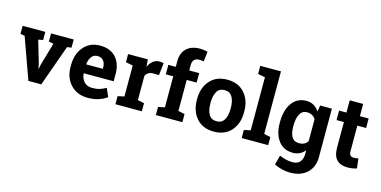

<svg xmlns="http://www.w3.org/2000/svg" viewBox="-89 -1260 3890 1961"><g transform="rotate(15 1856.5 -279.5)"><path d="M254.9 -442.4 205.1 -433.1 274.9 -196.8 284.2 -147H287.1L297.4 -196.8L366.2 -432.6L315.4 -442.4V-528.3H555.2V-442.4L509.3 -435.1L353.5 0H217.3L61 -435.1L15.1 -442.4V-528.3H254.9Z M847.2 10.3Q732.9 10.3 664.6 -63Q596.2 -136.2 596.2 -249V-268.6Q596.2 -386.2 660.9 -462.4Q725.6 -538.6 834.5 -538.1Q941.4 -538.1 1000.5 -473.6Q1059.6 -409.2 1059.6 -299.3V-221.7H744.1L743.2 -218.8Q747.1 -166.5 778.1 -132.8Q809.1 -99.1 862.3 -99.1Q909.7 -99.1 940.9 -108.6Q972.2 -118.2 1009.3 -138.7L1047.9 -50.8Q1015.1 -24.9 963.1 -7.3Q911.1 10.3 847.2 10.3ZM834.5 -428.2Q794.9 -428.2 772 -397.9Q749 -367.7 743.7 -318.4L745.1 -315.9H919.9V-328.6Q919.9 -374 898.7 -401.1Q877.4 -428.2 834.5 -428.2Z M1137.7 -85.4 1206.1 -100.1V-427.7L1130.4 -442.4V-528.3H1338.9L1345.2 -451.2Q1363.8 -492.2 1393.1 -515.1Q1422.4 -538.1 1460.9 -538.1Q1472.2 -538.1 1484.6 -536.4Q1497.1 -534.7 1505.4 -532.2L1490.2 -402.3L1431.6 -403.8Q1400.4 -403.8 1379.9 -391.6Q1359.4 -379.4 1348.6 -356.9V-100.1L1417 -85.4V0H1137.7Z M1565.4 -85.4 1634.3 -100.1V-428.2H1555.7V-528.3H1634.3V-586.9Q1634.3 -675.8 1685.5 -723.9Q1736.8 -772 1829.6 -772Q1847.7 -772 1866.5 -769.3Q1885.3 -766.6 1907.7 -761.7L1895.5 -655.8Q1883.8 -657.7 1872.8 -659.2Q1861.8 -660.6 1847.2 -660.6Q1812.5 -660.6 1794.7 -641.6Q1776.9 -622.6 1776.9 -586.9V-528.3H1881.8V-428.2H1776.9V-100.1L1845.7 -85.4V0H1565.4Z M1929.7 -269Q1929.7 -387.2 1995.8 -462.6Q2062 -538.1 2178.7 -538.1Q2295.9 -538.1 2362.1 -462.9Q2428.2 -387.7 2428.2 -269V-258.8Q2428.2 -139.6 2362.1 -64.7Q2295.9 10.3 2179.7 10.3Q2062 10.3 1995.8 -64.7Q1929.7 -139.6 1929.7 -258.8ZM2072.3 -258.8Q2072.3 -186.5 2097.7 -142.8Q2123 -99.1 2179.7 -99.1Q2234.9 -99.1 2260.5 -143.1Q2286.1 -187 2286.1 -258.8V-269Q2286.1 -339.4 2260.3 -383.8Q2234.4 -428.2 2178.7 -428.2Q2123 -428.2 2097.7 -383.8Q2072.3 -339.4 2072.3 -269Z M2465.3 -675.8V-761.7H2684.1V-100.1L2752.9 -85.4V0H2472.7V-85.4L2541.5 -100.1V-661.1Z M2808.1 -259.8Q2808.1 -384.8 2862.5 -461.4Q2917 -538.1 3015.1 -538.1Q3059.6 -538.1 3093.3 -518.3Q3127 -498.5 3150.9 -461.9L3161.1 -528.3H3285.2V-15.6Q3285.2 88.9 3219.5 151.1Q3153.8 213.4 3039.1 213.4Q2999 213.4 2954.1 202.4Q2909.2 191.4 2871.1 172.4L2897.5 72.3Q2931.6 86.9 2965.8 95.5Q3000 104 3038.1 104Q3090.3 104 3116.2 72.3Q3142.1 40.5 3142.1 -16.1V-50.8Q3118.7 -21 3086.9 -5.4Q3055.2 10.3 3014.2 10.3Q2917 10.3 2862.5 -61.3Q2808.1 -132.8 2808.1 -249.5ZM2950.7 -249.5Q2950.7 -180.2 2974.1 -140.4Q2997.6 -100.6 3050.3 -100.6Q3083 -100.6 3105.7 -112.5Q3128.4 -124.5 3142.1 -147.5V-377Q3128.4 -400.9 3105.7 -414.1Q3083 -427.2 3051.3 -427.2Q2999 -427.2 2974.9 -380.9Q2950.7 -334.5 2950.7 -259.8Z M3581.1 -657.7V-528.3H3673.8V-428.2H3581.1V-159.2Q3581.1 -128.4 3593.8 -115.2Q3606.4 -102.1 3627.9 -102.1Q3642.6 -102.1 3653.6 -103.3Q3664.6 -104.5 3678.2 -107.4L3690.4 -4.4Q3666.5 2.9 3643.1 6.6Q3619.6 10.3 3592.3 10.3Q3518.6 10.3 3478.8 -30.3Q3439 -70.8 3439 -158.7V-428.2H3361.3V-528.3H3439V-657.7Z"/></g></svg>

Font: TypoPRO Roboto Slab
Style: Bold
Weight: 700
Designer: Google
Version: Version 1.100263; 2013; ttfautohint (v0.94.20-1c74) -l 8 -r 